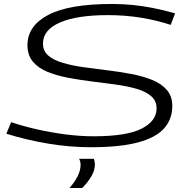

<svg xmlns="http://www.w3.org/2000/svg" viewBox="-20 -730 957 965"><path d="M860 -663 838 -605Q764 -629 686 -641.5Q608 -654 522 -654Q367 -654 281.5 -617Q196 -580 196 -511Q196 -473 223.5 -450Q251 -427 297.5 -413.5Q344 -400 402 -392Q460 -384 521.5 -376.5Q583 -369 641 -358Q699 -347 745.5 -328Q792 -309 819 -277.5Q846 -246 846 -197Q846 -132 805.5 -85.5Q765 -39 674.5 -14.5Q584 10 435 10Q332 10 223 -8Q114 -26 12 -58L36 -116Q95 -96 165.5 -80Q236 -64 309.5 -54.5Q383 -45 450 -45Q617 -45 692 -83.5Q767 -122 767 -185Q767 -223 740 -246.5Q713 -270 666.5 -283.5Q620 -297 562 -305Q504 -313 442.5 -320.5Q381 -328 323 -339Q265 -350 218.5 -369Q172 -388 145 -420.5Q118 -453 118 -503Q118 -600 222.5 -655Q327 -710 542 -710Q598 -710 647.5 -705Q697 -700 748 -690Q799 -680 860 -663ZM377 68H452Q457 84 457 96Q457 126 439 156.5Q421 187 393 215H329Q355 186 370 156Q385 126 385 99Q385 79 377 68Z"/></svg>

Font: Georama ExtraExtended Light
Style: Italic
Weight: 300
Width: 8
Italic angle: -9°
Designer: Jean-Baptiste Levee
Foundry: Production Type
Version: Version 1.000